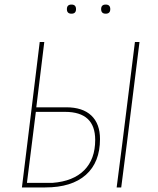

<svg xmlns="http://www.w3.org/2000/svg" viewBox="-20 -821 693 841"><path d="M273 -781Q273 -801 293 -801Q313 -801 313 -781Q313 -761 293 -761Q273 -761 273 -781ZM423 -781Q423 -801 443 -801Q463 -801 463 -781Q463 -761 443 -761Q423 -761 423 -781ZM76 0 100 -195 154 -637H174L139 -351H270Q342 -351 380 -315Q418 -279 418 -212Q418 -110 356 -55Q294 0 178 0ZM591 -637 536 -195 511 0H491L516 -195L571 -637ZM265 -331H137L120 -195L98 -20H210Q301 -27 349 -75.5Q397 -124 397 -208Q397 -331 265 -331Z"/></svg>

Font: Alegreya Sans Thin
Style: Italic
Weight: 100
Italic angle: -7°
Designer: Juan Pablo del Peral
Foundry: Huerta Tipografica
Version: Version 2.007